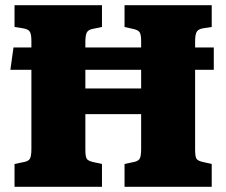

<svg xmlns="http://www.w3.org/2000/svg" viewBox="-20 -720 872 740"><path d="M36 0V-88L70 -95Q88 -98 94.5 -107Q101 -116 101 -146V-451H20L32 -537H101V-562Q101 -589 94.5 -598.5Q88 -608 68 -611L36 -616V-700H373V-616L339 -609Q321 -606 315 -595.5Q309 -585 309 -558V-537H524V-562Q524 -588 517.5 -596.5Q511 -605 491 -609L460 -616V-700H796V-616L763 -611Q745 -608 738.5 -598Q732 -588 732 -560V-537H804V-451H732V-142Q732 -114 738.5 -106.5Q745 -99 765 -95L796 -88V0H460V-88L493 -95Q511 -98 517.5 -107Q524 -116 524 -146V-280H309V-142Q309 -114 315.5 -106.5Q322 -99 341 -95L373 -88V0ZM309 -379H524V-451H309Z"/></svg>

Font: Literata 12pt ExtraBold
Style: Regular
Weight: 800
Designer: Latin by Veronika Burian and Jose Scaglione. Greek by Irene Vlachou. Cyrillic by Vera Evstafieva.
Foundry: TypeTogether
Version: Version 3.002